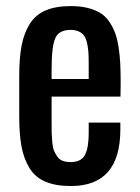

<svg xmlns="http://www.w3.org/2000/svg" viewBox="-20 -606 461 634"><path d="M43.5 -222.7V-355Q43.5 -415 51.5 -456.3Q59.6 -497.6 78.6 -527.6Q97.7 -557.6 131.1 -571.8Q164.6 -585.9 213.9 -585.9Q244.6 -585.9 268.6 -580.1Q292.5 -574.2 309.8 -564Q327.1 -553.7 339.4 -536.4Q351.6 -519 359.1 -499.8Q366.7 -480.5 371.1 -452.9Q375.5 -425.3 377 -397.9Q378.4 -370.6 378.4 -334L377.9 -287.1H150.4V-210Q150.4 -208 150.4 -203.6Q150.4 -179.2 150.6 -167.5Q150.9 -155.8 152.6 -137Q154.3 -118.2 158.2 -108.9Q162.1 -99.6 168.9 -89.4Q175.8 -79.1 186.8 -75Q197.8 -70.8 213.4 -70.8Q248 -70.8 260.5 -94.5Q272.9 -118.2 272.9 -166V-201.2H377.4V-178.7Q377.4 8.3 214.4 8.3Q163.6 8.3 129.9 -6.1Q96.2 -20.5 77.4 -51Q58.6 -81.5 51 -122.3Q43.5 -163.1 43.5 -222.7ZM150.4 -345.2H272.9V-397.5Q272.9 -420.4 271.7 -436Q270.5 -451.7 266.8 -466.3Q263.2 -481 256.8 -489.3Q250.5 -497.6 239.5 -502.4Q228.5 -507.3 212.9 -507.3Q174.8 -507.3 162.6 -480Q150.4 -452.6 150.4 -376.5Z"/></svg>

Font: Oswald Regular
Style: Regular
Weight: 400
Designer: Vernon Adams
Foundry: Vernon Adams
Version: 3.0; ttfautohint (v0.95) -l 8 -r 50 -G 200 -x 0 -w "G" -W -c